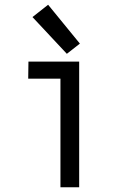

<svg xmlns="http://www.w3.org/2000/svg" viewBox="-20 -790 540 810"><path d="M235 0V-458H99L100 -530H314V0ZM262 -563 117 -718 183 -770 317 -606Z"/></svg>

Font: Iosevka SS01
Style: Regular
Weight: 400
Monospace: yes
Designer: Belleve Invis
Foundry: Belleve Invis
Version: 2.3.3; ttfautohint (v1.8.3)